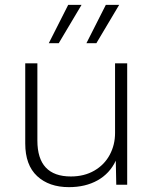

<svg xmlns="http://www.w3.org/2000/svg" viewBox="-20 -761 633 791"><path d="M504 -500V0H459L457 -99Q432 -46 382 -18Q332 10 264 10Q182 10 133 -35.5Q84 -81 84 -170V-500H134V-182Q134 -34 272 -34Q327 -34 368.5 -58Q410 -82 432 -123Q454 -164 454 -213V-500ZM222 -583H181L261 -741H316ZM377 -583H336L416 -741H471Z"/></svg>

Font: Work Sans Light
Style: Regular
Weight: 300
Designer: Wei Huang
Foundry: Wei Huang
Version: Version 1.500